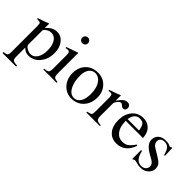

<svg xmlns="http://www.w3.org/2000/svg" viewBox="11 -1443 2420 2420"><g transform="rotate(45 1221.0 -233.0)"><path d="M159 -458V-381Q222 -460 303 -460Q376 -460 423 -400Q470 -340 470 -247Q470 -138 409.5 -64Q349 10 260 10Q229 10 207.5 1Q186 -8 159 -33V124Q159 171 175 184.5Q191 198 247 199V217H5V200Q49 196 62 183Q75 170 75 131V-337Q75 -372 67 -383Q59 -394 34 -394Q18 -394 9 -393V-409Q79 -430 153 -460ZM159 -334V-88Q159 -66 193.5 -44Q228 -22 263 -22Q317 -22 350.5 -73Q384 -124 384 -207Q384 -295 350.5 -347.5Q317 -400 261 -400Q226 -400 192.5 -378Q159 -356 159 -334Z M680 -632Q680 -610 665 -595.5Q650 -581 628 -581Q607 -581 592.5 -595.5Q578 -610 578 -632Q578 -653 593 -668Q608 -683 629 -683Q651 -683 665.5 -668Q680 -653 680 -632ZM753 0H516V-15Q568 -18 581.5 -33Q595 -48 595 -104V-331Q595 -366 588 -380Q581 -394 562 -394Q538 -394 520 -389V-405L675 -460L679 -456V-105Q679 -49 691.5 -34Q704 -19 753 -15Z M1248 -231Q1248 -126 1185.5 -58Q1123 10 1023 10Q931 10 869 -57.5Q807 -125 807 -228Q807 -332 869 -396Q931 -460 1032 -460Q1125 -460 1186.5 -396.5Q1248 -333 1248 -231ZM1158 -204Q1158 -318 1108 -382Q1068 -432 1013 -432Q961 -432 929 -389.5Q897 -347 897 -273Q897 -145 950 -68Q984 -18 1040 -18Q1095 -18 1126.5 -67.5Q1158 -117 1158 -204Z M1438 -458V-366Q1476 -420 1501.5 -440Q1527 -460 1558 -460Q1584 -460 1598.5 -446Q1613 -432 1613 -407Q1613 -386 1602.5 -374Q1592 -362 1574 -362Q1555 -362 1534 -382Q1518 -397 1508 -397Q1487 -397 1462.5 -368Q1438 -339 1438 -315V-90Q1438 -47 1455 -32Q1472 -17 1523 -15V0H1283V-15Q1331 -24 1342.5 -35Q1354 -46 1354 -84V-334Q1354 -367 1346.5 -380.5Q1339 -394 1320 -394Q1304 -394 1285 -390V-406Q1348 -426 1433 -460Z M2017 -164 2033 -157Q1973 10 1824 10Q1736 10 1685 -51.5Q1634 -113 1634 -217Q1634 -324 1691 -392Q1748 -460 1841 -460Q1931 -460 1980 -391Q2009 -351 2014 -277H1706Q1710 -214 1718.5 -181Q1727 -148 1752 -114Q1794 -59 1863 -59Q1912 -59 1945.5 -83Q1979 -107 2017 -164ZM1708 -309H1912Q1903 -372 1882.5 -398Q1862 -424 1814 -424Q1772 -424 1744 -394.5Q1716 -365 1708 -309Z M2209 -301 2313 -238Q2363 -208 2382 -182Q2401 -156 2401 -115Q2401 -65 2359.5 -27.5Q2318 10 2261 10Q2214 10 2188 1Q2161 -8 2142 -8Q2125 -8 2118 4H2105V-153H2121Q2137 -80 2167 -46Q2197 -12 2248 -12Q2285 -12 2308 -33Q2331 -54 2331 -86Q2331 -132 2278 -161L2224 -191Q2104 -258 2104 -336Q2104 -394 2141.5 -426.5Q2179 -459 2242 -459Q2286 -459 2309 -448Q2327 -440 2337 -440Q2344 -440 2353 -450H2364L2369 -314H2354Q2337 -382 2311.5 -409.5Q2286 -437 2241 -437Q2207 -437 2186.5 -420Q2166 -403 2166 -369Q2166 -352 2177.5 -332.5Q2189 -313 2209 -301Z"/></g></svg>

Font: STIX MathJax Main
Style: Regular
Weight: 400
Designer: MicroPress Inc., with final additions and corrections provided by Coen Hoffman, Elsevier (retired)
Version: Version 1.1.1